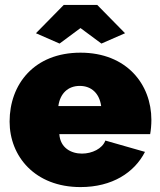

<svg xmlns="http://www.w3.org/2000/svg" viewBox="-20 -750 649 780"><path d="M222 -573 307 -636 392 -573 488 -615 375 -730H239L126 -615ZM307 10C436 10 526 -49 569 -133L408 -179C396 -146 354 -126 313 -126C269 -126 225 -149 221 -205H590C593 -221 595 -243 595 -263C595 -407 495 -536 307 -536C119 -536 19 -408 19 -256C19 -115 122 10 307 10ZM217 -319C224 -370 256 -401 304 -401C352 -401 384 -370 391 -319Z"/></svg>

Font: Raleway Black
Style: Regular
Weight: 900
Designer: Matt McInerney, Pablo Impallari, Rodrigo Fuenzalida
Foundry: Matt McInerney, Pablo Impallari, Rodrigo Fuenzalida
Version: Version 3.000g; ttfautohint (v1.5) -l 8 -r 28 -G 28 -x 14 -D